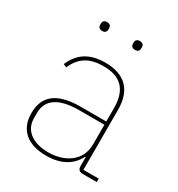

<svg xmlns="http://www.w3.org/2000/svg" viewBox="-168 -801 856 923"><g transform="rotate(30 259.5 -339.5)"><path d="M158 -642C175 -642 181 -652 181 -663V-670C181 -681 175 -691 158 -691C141 -691 135 -681 135 -670V-663C135 -652 141 -642 158 -642ZM340 -642C357 -642 363 -652 363 -663V-670C363 -681 357 -691 340 -691C323 -691 317 -681 317 -670V-663C317 -652 323 -642 340 -642ZM499 0V-19H414V-352C414 -459 359 -518 249 -518C155 -518 106 -477 78 -412L96 -404C124 -470 173 -499 249 -499C343 -499 393 -453 393 -349V-275H251C106 -275 61 -214 61 -130C61 -39 120 12 224 12C317 12 365 -29 390 -77H393V-29C393 -9 402 0 422 0ZM224 -7C142 -7 84 -45 84 -115V-145C84 -212 133 -257 252 -257H393V-148C393 -54 314 -7 224 -7Z"/></g></svg>

Font: IBM Plex Thai Looped Thin
Style: Regular
Weight: 100
Designer: Mike Abbink, Paul van der Laan, Pieter van Rosmalen, Ben Mitchell, Mark Frömberg
Foundry: Bold Monday
Version: Version 1.0